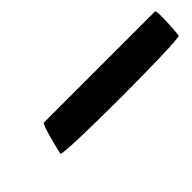

<svg xmlns="http://www.w3.org/2000/svg" viewBox="20 -575 540 540"><g transform="rotate(-45 290.5 -304.5)"><path d="M105 -261C103 -250 573 -250 575 -261C577 -272 583 -356 576 -356H134C127 -356 107 -272 105 -261Z"/></g></svg>

Font: Ampere
Style: SCSuExtIta
Weight: 400
Version: Version 1